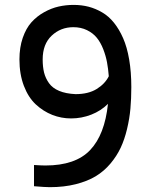

<svg xmlns="http://www.w3.org/2000/svg" viewBox="-20 -756 637 791"><path d="M283.2 -735.8Q315.9 -735.8 345 -728.3Q374 -720.7 401.1 -704.8Q428.2 -689 449.7 -662.1Q471.2 -635.3 487.3 -598.6Q503.4 -562 512.2 -510.7Q521 -459.5 521 -397Q521 -349.6 517.3 -308.6Q513.7 -267.6 503.4 -224.6Q493.2 -181.6 477.1 -147.2Q460.9 -112.8 434.8 -81.8Q408.7 -50.8 374.5 -30Q340.3 -9.3 292 2.9Q243.7 15.1 185.1 15.1Q166 15.1 120.1 11.2V-76.2Q152.3 -74.2 167 -74.2Q291 -74.2 351.3 -137.7Q411.6 -201.2 424.8 -328.1Q396 -299.3 356 -283.7Q315.9 -268.1 272.9 -268.1Q232.4 -268.1 195.3 -282.7Q158.2 -297.4 127.4 -325.9Q96.7 -354.5 78.4 -402.3Q60.1 -450.2 60.1 -511.2Q60.1 -560.5 73.7 -600.1Q87.4 -639.6 109.6 -664.3Q131.8 -689 161.6 -705.6Q191.4 -722.2 221.4 -729Q251.5 -735.8 283.2 -735.8ZM291 -368.2Q344.2 -368.2 378.4 -389.4Q412.6 -410.6 428.2 -441.9Q425.8 -472.7 420.9 -499.3Q416 -525.9 405.3 -553.5Q394.5 -581.1 378.9 -600.3Q363.3 -619.6 338.4 -631.8Q313.5 -644 282.2 -644Q230 -644 192.9 -609.1Q155.8 -574.2 155.8 -511.2Q155.8 -480.5 161.6 -457Q167.5 -433.6 181.9 -413.3Q196.3 -393.1 223.6 -381.6Q251 -370.1 291 -368.2Z"/></svg>

Font: Stilu
Style: Regular
Weight: 400
Designer: Genilson Lima Santos
Foundry: Genilson Lima Santos
Version: Version 1.200;PS 001.200;hotconv 1.0.88;makeotf.lib2.5.64775